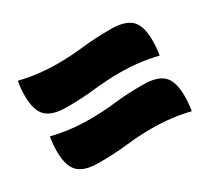

<svg xmlns="http://www.w3.org/2000/svg" viewBox="-99 -745 847 777"><g transform="rotate(-30 325.0 -356.5)"><path d="M480 -319Q548 -319 576.5 -291Q605 -263 605 -195Q605 -178 603.5 -160Q602 -142 599 -127Q555 -138 512 -143Q469 -148 422 -148Q362 -148 303 -141Q244 -134 170 -134Q102 -134 73.5 -162.5Q45 -191 45 -258Q45 -275 46.5 -293Q48 -311 51 -326Q95 -315 138 -310Q181 -305 228 -305Q288 -305 347.5 -312Q407 -319 480 -319ZM480 -579Q548 -579 576.5 -551Q605 -523 605 -455Q605 -438 603.5 -420Q602 -402 599 -387Q555 -398 512 -403Q469 -408 422 -408Q362 -408 303 -401Q244 -394 170 -394Q102 -394 73.5 -422.5Q45 -451 45 -518Q45 -535 46.5 -553Q48 -571 51 -586Q95 -575 138 -570Q181 -565 228 -565Q288 -565 347.5 -572Q407 -579 480 -579Z"/></g></svg>

Font: Merienda Black
Style: Regular
Weight: 900
Designer: Eduardo Rodriguez Tunni
Foundry: Eduardo Rodriguez Tunni
Version: Version 2.001